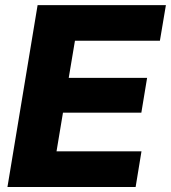

<svg xmlns="http://www.w3.org/2000/svg" viewBox="-20 -748 684 768"><path d="M9.8 0 130.4 -727.5H643.6L619.6 -585H279.8L254.9 -436.5H568.4L545.4 -297.4H231.9L206.1 -142.6H545.9L522.5 0Z"/></svg>

Font: Inter 18pt ExtraBold
Style: Italic
Weight: 800
Italic angle: -9.3988°
Designer: Rasmus Andersson
Foundry: rsms
Version: Version 4.001;git-66647c0bb